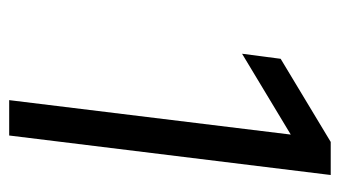

<svg xmlns="http://www.w3.org/2000/svg" viewBox="-181 -559 740 418"><g transform="rotate(90 189.0 -350.0)"><path d="M273 -613 97 -507 108 -591 289 -700H361L275 0H198Z"/></g></svg>

Font: Haskoy
Style: Italic
Weight: 400
Designer: Ertekin Erdin
Foundry: Ertekin Erdin
Version: Version 2.000; ttfautohint (v1.8.4.7-5d5b)